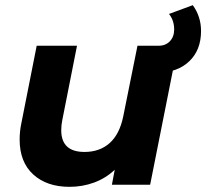

<svg xmlns="http://www.w3.org/2000/svg" viewBox="-20 -715 798 743"><path d="M668 -538 561 0H413L424 -58Q389 -25 344 -8.5Q299 8 249 8Q161 8 108.5 -40Q56 -88 56 -175Q56 -208 63 -240L122 -538H278L221 -250Q217 -231 217 -211Q217 -127 307 -127Q366 -127 404.5 -161.5Q443 -196 457 -265L512 -538ZM566 -538H594Q621 -538 637.5 -555.5Q654 -573 654 -601Q654 -636 634 -661L726 -695Q758 -651 758 -595Q758 -521 712 -477.5Q666 -434 590 -434H566Z"/></svg>

Font: Idrija
Style: Bold Italic
Weight: 700
Italic angle: -11.3°
Designer: Julieta Ulanovsky
Foundry: Julieta Ulanovsky
Version: Version 7.200